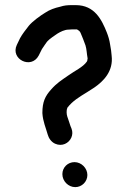

<svg xmlns="http://www.w3.org/2000/svg" viewBox="-20 -732 509 768"><path d="M229.5 -35.5C229.5 -7.6 253.1 16.5 281 16.5C307.6 16.5 329.5 -5.4 329.5 -32C329.5 -59.5 305.6 -83.5 278 -83.5C251.3 -83.5 229.5 -62.6 229.5 -35.5ZM269 -614.5H287.8C295 -609.8 297.8 -609.1 302.1 -601C309.3 -583.1 315.8 -569 321.9 -550.6C326.6 -536.4 326.9 -517.1 330.5 -498.3C330.4 -497.4 329.9 -494.6 329.5 -492.9V-492C329.5 -491 329.4 -489.9 327.5 -485.8C311.9 -463.1 278 -448.3 251.6 -429.1C225.4 -410.7 207.1 -399.8 184.4 -374C160.7 -347.6 149.5 -324.7 149.5 -280V-279.8L149.5 -279.6C151.5 -246.2 163.8 -219.5 170.8 -194C174.7 -179.8 184.4 -164.4 200.4 -157.2C228.2 -144.6 255.3 -159.1 265.2 -181.4C270.1 -192.3 271 -205.3 266 -217.8L262 -227.6L255.1 -248.4C250.8 -261.4 246.5 -270.1 246.5 -283C246.5 -291.4 247.1 -294.6 249.6 -301.3C270.6 -328.5 297.2 -344.1 329 -363.7L357.2 -381.8C393.5 -406.7 434.3 -446.9 426.5 -509.8L424.4 -530L420.4 -554.1C417.9 -572 412.8 -588.1 407 -602.8C386.7 -653.4 358.4 -711.5 283 -711.5H266C249.6 -711.5 236.2 -710.2 221 -705.2C198.3 -700.1 178.8 -693.2 161 -681.3C141.9 -669.9 109.7 -646.6 95.1 -628.7C82.9 -612.8 69.6 -596.5 60.3 -579.4L47.2 -552.2C20.6 -495.2 104.8 -453.6 134.7 -509.6L147.7 -535.6C147.9 -536.1 169.9 -568.8 170.7 -568.1C175.9 -574.2 202.5 -593.4 209.8 -597.6C222 -605.1 238.9 -613.5 254 -613.5H254.5C259.6 -614.1 264.6 -614.5 269 -614.5Z"/></svg>

Font: HoneyBee
Style: Blk
Weight: 700
Foundry: Cannot Into Space Fonts
Version: Version 0.89